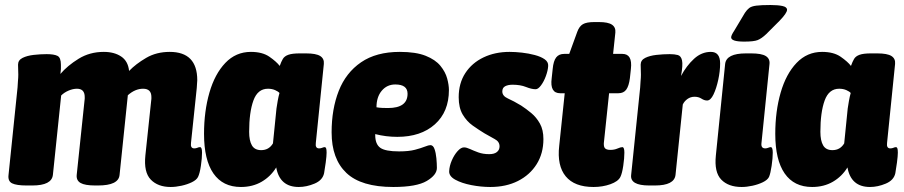

<svg xmlns="http://www.w3.org/2000/svg" viewBox="-20 -738 3608 766"><path d="M661 8Q610 8 581.5 -21.5Q553 -51 560 -118L583 -335Q584 -340 584 -343.5Q584 -347 584 -351Q584 -384 551 -384Q519 -384 490 -358L457 -40Q453 2 371 2H360Q319 2 301.5 -8Q284 -18 286 -40L317 -335Q318 -341 318 -344Q318 -347 318 -351Q318 -384 287 -384Q271 -384 253.5 -376.5Q236 -369 224 -357L191 -40Q186 2 109 2H86Q46 2 28.5 -6.5Q11 -15 14 -40L50 -389Q50 -397 51.5 -413Q53 -429 53 -440Q53 -450 52.5 -459.5Q52 -469 52 -480Q52 -498 70 -507Q88 -516 114.5 -519Q141 -522 166 -522Q196 -522 209.5 -515Q223 -508 223 -480Q224 -463 221 -443Q249 -476 293.5 -503.5Q338 -531 394 -531Q436 -531 463.5 -512.5Q491 -494 495 -455Q522 -483 563 -507Q604 -531 657 -531Q767 -531 767 -418Q767 -411 766 -403Q765 -395 765 -387L742 -168Q739 -146 755 -146Q762 -146 767.5 -148.5Q773 -151 778 -151Q786 -151 786 -129Q786 -107 781.5 -76.5Q777 -46 770 -32Q764 -20 745.5 -11Q727 -2 704 3Q681 8 661 8Z M941 8Q869 8 831.5 -46Q794 -100 794 -204Q794 -294 815.5 -368.5Q837 -443 879 -487Q921 -531 981 -531Q1027 -531 1055 -511.5Q1083 -492 1096 -475Q1102 -492 1108.5 -503Q1115 -514 1130.5 -519.5Q1146 -525 1176 -525H1201Q1241 -525 1257.5 -514.5Q1274 -504 1272 -483L1240 -168Q1237 -146 1253 -146Q1260 -146 1265.5 -148.5Q1271 -151 1276 -151Q1279 -151 1281 -146.5Q1283 -142 1283 -129Q1283 -116 1279.5 -89.5Q1276 -63 1273 -47Q1267 -19 1235 -5.5Q1203 8 1172 8Q1096 8 1082 -70Q1060 -34 1024 -13Q988 8 941 8ZM1022 -139Q1053 -139 1069 -166L1083 -305Q1085 -319 1088 -336Q1091 -353 1095 -367Q1090 -373 1077.5 -378.5Q1065 -384 1049 -384Q1008 -384 991 -337Q974 -290 974 -212Q974 -177 985 -158Q996 -139 1022 -139Z M1549 8Q1421 8 1362 -48Q1303 -104 1303 -210Q1303 -303 1331.5 -375.5Q1360 -448 1420.5 -489.5Q1481 -531 1575 -531Q1639 -531 1678 -515.5Q1717 -500 1737 -475.5Q1757 -451 1764 -425Q1771 -399 1771 -379Q1771 -292 1715 -242Q1659 -192 1565 -192Q1520 -192 1477 -203V-199Q1477 -163 1497 -148.5Q1517 -134 1572 -134Q1611 -134 1635.5 -140.5Q1660 -147 1675 -153Q1690 -159 1697 -159Q1708 -159 1713.5 -143.5Q1719 -128 1721 -106.5Q1723 -85 1723 -68Q1723 -40 1682.5 -16Q1642 8 1549 8ZM1528 -307Q1606 -307 1606 -364Q1606 -401 1557 -401Q1524 -401 1503 -376Q1482 -351 1482 -310Q1493 -308 1505 -307.5Q1517 -307 1528 -307Z M1936 8Q1899 8 1860.5 0.5Q1822 -7 1796.5 -21Q1771 -35 1772 -55Q1773 -76 1782.5 -98Q1792 -120 1805.5 -135Q1819 -150 1831 -150Q1841 -150 1855 -143.5Q1869 -137 1888 -130Q1907 -123 1932 -123Q1952 -123 1962.5 -131.5Q1973 -140 1973 -154Q1973 -173 1954 -183Q1935 -193 1913 -206Q1890 -220 1866 -237Q1842 -254 1826 -281Q1810 -308 1810 -350Q1810 -406 1836.5 -446.5Q1863 -487 1909 -509Q1955 -531 2013 -531Q2036 -531 2062.5 -528Q2089 -525 2113.5 -518.5Q2138 -512 2153 -501.5Q2168 -491 2167 -475Q2166 -457 2158 -435Q2150 -413 2138.5 -397.5Q2127 -382 2117 -382Q2101 -382 2078.5 -391Q2056 -400 2025 -400Q2007 -400 1995.5 -394Q1984 -388 1984 -373Q1984 -355 2006.5 -345Q2029 -335 2059 -317Q2079 -304 2099.5 -287Q2120 -270 2134 -245Q2148 -220 2148 -183Q2148 -126 2121 -83Q2094 -40 2046.5 -16Q1999 8 1936 8Z M2348 8Q2272 8 2237 -34.5Q2202 -77 2211 -156L2233 -366H2215Q2173 -366 2181 -426L2185 -463Q2188 -495 2199 -509Q2210 -523 2231 -523H2251L2283 -611Q2291 -633 2305.5 -641.5Q2320 -650 2351 -650H2370Q2406 -650 2421.5 -639.5Q2437 -629 2435 -608L2426 -523H2463Q2504 -523 2497 -463L2493 -426Q2489 -395 2478.5 -380.5Q2468 -366 2447 -366H2410L2390 -176Q2387 -156 2392.5 -148Q2398 -140 2415 -140Q2431 -140 2443.5 -145.5Q2456 -151 2463 -151Q2471 -151 2471 -129Q2471 -107 2466.5 -76.5Q2462 -46 2455 -32Q2446 -14 2415 -3Q2384 8 2348 8Z M2570 2Q2493 2 2498 -40L2534 -389Q2534 -397 2535.5 -413Q2537 -429 2537 -440Q2537 -450 2536.5 -459.5Q2536 -469 2536 -480Q2536 -498 2554 -507Q2572 -516 2599 -519Q2626 -522 2652 -522Q2671 -522 2684 -518.5Q2697 -515 2701 -497Q2705 -479 2697 -435Q2719 -476 2749 -503.5Q2779 -531 2816 -531Q2853 -531 2853 -485Q2853 -454 2845.5 -419.5Q2838 -385 2826.5 -361Q2815 -337 2801 -337Q2790 -337 2778.5 -344.5Q2767 -352 2751 -352Q2735 -352 2722.5 -343Q2710 -334 2704 -321L2675 -40Q2670 2 2593 2Z M2939 8Q2886 8 2857.5 -21.5Q2829 -51 2836 -118L2873 -483Q2878 -525 2956 -525H2977Q3018 -525 3035 -514.5Q3052 -504 3050 -483L3018 -168Q3015 -146 3033 -146Q3039 -146 3045 -148.5Q3051 -151 3055 -151Q3063 -151 3063 -129Q3063 -107 3058.5 -76.5Q3054 -46 3048 -32Q3042 -20 3023.5 -11Q3005 -2 2982 3Q2959 8 2939 8ZM2949 -572Q2897 -572 2897 -589Q2897 -597 2909 -615L2952 -687Q2960 -699 2969 -706Q2978 -713 2997.5 -715.5Q3017 -718 3054 -718Q3084 -718 3102 -714Q3120 -710 3120 -699Q3120 -686 3090 -655L3037 -602Q3018 -584 3002.5 -578Q2987 -572 2949 -572Z M3220 8Q3148 8 3110.5 -46Q3073 -100 3073 -204Q3073 -294 3094.5 -368.5Q3116 -443 3158 -487Q3200 -531 3260 -531Q3306 -531 3334 -511.5Q3362 -492 3375 -475Q3381 -492 3387.5 -503Q3394 -514 3409.5 -519.5Q3425 -525 3455 -525H3480Q3520 -525 3536.5 -514.5Q3553 -504 3551 -483L3519 -168Q3516 -146 3532 -146Q3539 -146 3544.5 -148.5Q3550 -151 3555 -151Q3558 -151 3560 -146.5Q3562 -142 3562 -129Q3562 -116 3558.5 -89.5Q3555 -63 3552 -47Q3546 -19 3514 -5.5Q3482 8 3451 8Q3375 8 3361 -70Q3339 -34 3303 -13Q3267 8 3220 8ZM3301 -139Q3332 -139 3348 -166L3362 -305Q3364 -319 3367 -336Q3370 -353 3374 -367Q3369 -373 3356.5 -378.5Q3344 -384 3328 -384Q3287 -384 3270 -337Q3253 -290 3253 -212Q3253 -177 3264 -158Q3275 -139 3301 -139Z"/></svg>

Font: Asap Semi Condensed Semi Condensed Black
Style: Italic
Weight: 900
Width: 4
Italic angle: -6°
Designer: Pablo Cosgaya
Foundry: Omnibus-Type
Version: Version 3.001; ttfautohint (v1.8.4.7-5d5b)